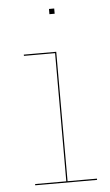

<svg xmlns="http://www.w3.org/2000/svg" viewBox="-51 -732 440 767"><g transform="rotate(-5 168.5 -348.5)"><path d="M307 -5V0H59V-5H184V-519H59V-524H189V-5ZM196 -697V-676H175V-697Z"/></g></svg>

Font: Hepta Slab Hairline
Style: Regular
Weight: 400
Designer: Michael LaGattuta
Foundry: Michael LaGattuta
Version: Version 1.100; ttfautohint (v1.8) -l 8 -r 50 -G 200 -x 14 -D